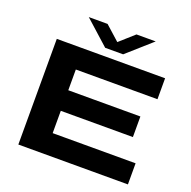

<svg xmlns="http://www.w3.org/2000/svg" viewBox="-150 -1026 1165 1173"><g transform="rotate(20 432.5 -439.5)"><path d="M230 -878.9H352.1L445.8 -794.9L540 -878.9H665L504.9 -736.8H388.2ZM91.8 0V-687H795.9V-550.8H265.1V-416H733.9V-282.2H265.1V-137.2H804.2V0Z"/></g></svg>

Font: Archivo Expanded
Style: Bold
Weight: 700
Width: 7
Designer: Hector Gatti
Foundry: Omnibus-Type
Version: Version 2.001